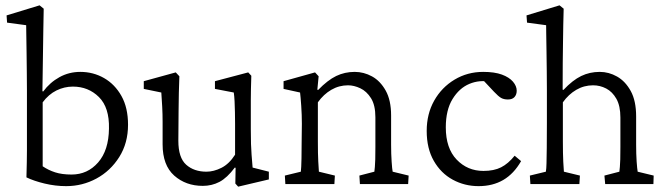

<svg xmlns="http://www.w3.org/2000/svg" viewBox="-20 -697 2521 727"><path d="M80.1 -25.4Q81.1 -59.6 81.5 -83Q82 -106.4 82 -127Q82 -147.5 82 -172.9V-355.5Q82 -385.7 81.5 -423.8Q81.1 -461.9 80.6 -499.5Q80.1 -537.1 79.6 -564.9Q79.1 -592.8 79.1 -601.6L6.8 -611.3L4.9 -638.7L129.9 -676.8L145.5 -664.1Q144.5 -623 144 -581.5Q143.6 -540 142.6 -485.8Q141.6 -431.6 140.6 -351.6L143.6 -350.6Q168.9 -384.8 205.1 -404.8Q241.2 -424.8 284.2 -424.8Q333 -424.8 374 -401.4Q415 -377.9 439.9 -333.5Q464.8 -289.1 464.8 -224.6Q464.8 -155.3 431.6 -102.5Q398.4 -49.8 345.2 -21Q292 7.8 230.5 7.8Q189.5 7.8 148.9 -2Q108.4 -11.7 80.1 -25.4ZM251 -36.1Q311.5 -36.1 351.6 -82Q391.6 -127.9 392.6 -210Q394.5 -290 354.5 -329.6Q314.5 -369.1 255.9 -369.1Q223.6 -369.1 193.8 -354.5Q164.1 -339.8 141.6 -309.6V-67.4Q163.1 -52.7 189 -44.4Q214.8 -36.1 251 -36.1Z M936.5 -62.5 998 -46.9V-17.6L881.8 9.8L871.1 -2L872.1 -61.5L869.1 -62.5Q839.8 -23.4 811 -8.3Q782.2 6.8 748 6.8Q683.6 6.8 639.6 -32.2Q595.7 -71.3 595.7 -150.4V-235.4Q595.7 -264.6 594.2 -292.5Q592.8 -320.3 590.8 -346.7L524.4 -360.4V-389.6L645.5 -422.9L659.2 -408.2Q658.2 -377.9 657.2 -345.7Q656.2 -313.5 656.2 -277.3L655.3 -164.1Q655.3 -99.6 685.1 -73.2Q714.8 -46.9 761.7 -46.9Q789.1 -46.9 818.4 -61.5Q847.7 -76.2 870.1 -111.3V-228.5Q870.1 -250 869.6 -272Q869.1 -293.9 868.2 -313.5Q867.2 -333 865.2 -346.7L793.9 -360.4V-389.6L919.9 -422.9L931.6 -410.2Q930.7 -380.9 930.2 -359.9Q929.7 -338.9 929.7 -318.8Q929.7 -298.8 929.7 -274.4V-207Q929.7 -144.5 932.6 -110.8Q935.5 -77.1 936.5 -62.5Z M1060.5 0 1058.6 -32.2 1119.1 -46.9Q1120.1 -54.7 1120.6 -65.9Q1121.1 -77.1 1121.6 -97.7Q1122.1 -118.2 1122.1 -152.3L1123 -228.5Q1123 -261.7 1120.6 -296.4Q1118.2 -331.1 1116.2 -346.7L1053.7 -360.4V-389.6L1172.9 -422.9L1186.5 -408.2L1181.6 -357.4L1184.6 -356.4Q1220.7 -393.6 1252.9 -409.2Q1285.2 -424.8 1323.2 -424.8Q1357.4 -424.8 1388.7 -407.7Q1419.9 -390.6 1440.4 -354Q1460.9 -317.4 1460.9 -259.8V-149.4Q1460.9 -113.3 1462.9 -85Q1464.8 -56.6 1466.8 -46.9L1527.3 -32.2L1525.4 0H1342.8L1340.8 -32.2L1397.5 -46.9Q1398.4 -54.7 1399.4 -64.9Q1400.4 -75.2 1400.9 -93.3Q1401.4 -111.3 1401.4 -140.6V-252.9Q1401.4 -298.8 1384.8 -325.2Q1368.2 -351.6 1344.2 -362.8Q1320.3 -374 1297.9 -374Q1263.7 -374 1234.4 -356.9Q1205.1 -339.8 1183.6 -309.6V-161.1Q1183.6 -113.3 1185.1 -85.9Q1186.5 -58.6 1187.5 -46.9L1248 -32.2L1246.1 0Z M1792 7.8Q1739.3 7.8 1694.3 -16.6Q1649.4 -41 1622.6 -87.9Q1595.7 -134.8 1595.7 -201.2Q1595.7 -265.6 1624 -315.9Q1652.3 -366.2 1701.2 -395.5Q1750 -424.8 1809.6 -424.8Q1852.5 -424.8 1880.4 -414.6Q1908.2 -404.3 1922.4 -387.7Q1936.5 -371.1 1936.5 -353.5Q1936.5 -338.9 1928.2 -329.6Q1919.9 -320.3 1903.3 -320.3Q1887.7 -320.3 1877.4 -326.2Q1867.2 -332 1850.6 -349.6L1806.6 -396.5L1836.9 -386.7Q1795.9 -395.5 1757.3 -379.4Q1718.8 -363.3 1693.4 -321.8Q1668 -280.3 1668 -214.8Q1668 -135.7 1709 -92.8Q1750 -49.8 1810.5 -49.8Q1850.6 -49.8 1877.4 -63.5Q1904.3 -77.1 1928.7 -107.4L1953.1 -86.9Q1925.8 -39.1 1885.7 -15.6Q1845.7 7.8 1792 7.8Z M1988.3 0 1986.3 -32.2 2046.9 -46.9Q2048.8 -57.6 2049.3 -78.6Q2049.8 -99.6 2050.3 -136.7Q2050.8 -173.8 2050.8 -233.4V-355.5Q2050.8 -388.7 2050.3 -427.7Q2049.8 -466.8 2049.3 -503.9Q2048.8 -541 2048.3 -567.9Q2047.9 -594.7 2047.9 -601.6L1975.6 -611.3L1973.6 -638.7L2098.6 -676.8L2114.3 -664.1Q2113.3 -633.8 2112.8 -603Q2112.3 -572.3 2111.8 -537.1Q2111.3 -502 2110.8 -458Q2110.4 -414.1 2110.4 -357.4L2113.3 -356.4Q2148.4 -393.6 2180.7 -409.2Q2212.9 -424.8 2251 -424.8Q2285.2 -424.8 2316.4 -407.2Q2347.7 -389.6 2368.2 -352.5Q2388.7 -315.4 2388.7 -255.9V-149.4Q2388.7 -113.3 2390.6 -85.4Q2392.6 -57.6 2394.5 -46.9L2455.1 -32.2L2454.1 0H2271.5L2268.6 -32.2L2325.2 -46.9Q2326.2 -54.7 2327.1 -64.9Q2328.1 -75.2 2328.6 -93.3Q2329.1 -111.3 2329.1 -140.6V-252Q2329.1 -295.9 2314 -322.8Q2298.8 -349.6 2275.4 -361.8Q2252 -374 2225.6 -374Q2191.4 -374 2162.1 -356.9Q2132.8 -339.8 2111.3 -309.6V-161.1Q2111.3 -114.3 2112.8 -84.5Q2114.3 -54.7 2115.2 -46.9L2175.8 -32.2L2173.8 0Z"/></svg>

Font: Crimson Pro Light
Style: Regular
Weight: 300
Designer: Jacques Le Bailly
Foundry: Baron von Fonthausen
Version: Version 1.003